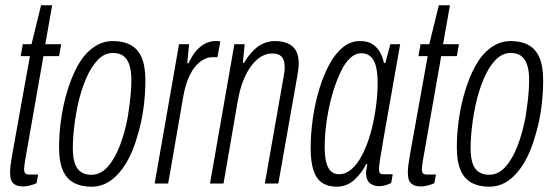

<svg xmlns="http://www.w3.org/2000/svg" viewBox="-20 -693 2096 725"><path d="M68 11Q49 11 37.5 4.5Q26 -2 22 -13.5Q18 -25 18 -42Q18 -55 20 -70Q22 -85 25 -103L93 -481H58L66 -526H99L135 -673H177L151 -526H211L203 -481H144L75 -88Q74 -82 72.5 -71Q71 -60 71 -56Q71 -44 75 -39Q79 -34 90 -34H124L118 -1Q111 2 101.5 5Q92 8 83 9.5Q74 11 68 11Z M325 12Q286 12 258.5 -3Q231 -18 217 -50.5Q203 -83 203 -136Q203 -188 210.5 -241Q218 -294 232 -342Q249 -401 273.5 -445Q298 -489 332 -513.5Q366 -538 406 -538Q446 -538 473.5 -523Q501 -508 515 -475.5Q529 -443 529 -389Q529 -336 521.5 -282Q514 -228 499 -180Q483 -122 457.5 -79Q432 -36 399 -12Q366 12 325 12ZM325 -33Q360 -33 387 -63.5Q414 -94 433 -144Q452 -194 463 -254Q467 -281 470 -305Q473 -329 474.5 -350.5Q476 -372 476 -391Q476 -427 468 -449.5Q460 -472 445 -482.5Q430 -493 406 -493Q374 -493 348.5 -466Q323 -439 304 -394Q285 -349 273 -293Q267 -264 263 -236Q259 -208 257 -182.5Q255 -157 255 -134Q255 -99 262.5 -76.5Q270 -54 286 -43.5Q302 -33 325 -33Z M564 0 656 -526H694L687 -454H692Q706 -485 723 -503.5Q740 -522 758 -530Q776 -538 793 -538Q798 -538 802.5 -538Q807 -538 812 -536L801 -477H781Q765 -477 749 -468.5Q733 -460 718 -442.5Q703 -425 691.5 -398Q680 -371 673 -334L615 0Z M773 0 865 -526H904L897 -455H901Q919 -485 938 -503.5Q957 -522 977.5 -530Q998 -538 1018 -538Q1045 -538 1065.5 -529.5Q1086 -521 1097 -502.5Q1108 -484 1108 -454Q1108 -444 1106.5 -432.5Q1105 -421 1103 -408L1031 0H980L1050 -398Q1052 -409 1053.5 -419Q1055 -429 1055 -439Q1055 -456 1050.5 -467.5Q1046 -479 1035.5 -485Q1025 -491 1006 -491Q987 -491 967.5 -480Q948 -469 930.5 -446.5Q913 -424 899.5 -391Q886 -358 878 -313L824 0Z M1251 12Q1218 12 1196 -3Q1174 -18 1163.5 -50.5Q1153 -83 1153 -133Q1153 -188 1161.5 -247Q1170 -306 1186 -358Q1202 -410 1224 -450.5Q1246 -491 1275 -514.5Q1304 -538 1339 -538Q1368 -538 1386 -526.5Q1404 -515 1414.5 -496.5Q1425 -478 1430 -455H1435L1454 -526H1491L1470 -407Q1466 -382 1458.5 -341Q1451 -300 1443 -254Q1435 -208 1427.5 -165.5Q1420 -123 1415.5 -93.5Q1411 -64 1411 -56Q1411 -45 1414 -40Q1417 -35 1430 -35H1463L1457 -2Q1448 3 1435.5 6.5Q1423 10 1412 10Q1393 10 1378.5 0Q1364 -10 1362 -37Q1362 -44 1363.5 -53Q1365 -62 1367 -72L1363 -74Q1347 -41 1318.5 -14.5Q1290 12 1251 12ZM1261 -35Q1282 -35 1301.5 -49.5Q1321 -64 1337 -89.5Q1353 -115 1366 -149.5Q1379 -184 1388 -224Q1394 -252 1398 -278.5Q1402 -305 1404 -330Q1406 -355 1406 -378Q1406 -415 1400 -440.5Q1394 -466 1380 -479Q1366 -492 1344 -492Q1322 -492 1302.5 -474Q1283 -456 1267.5 -424Q1252 -392 1239 -351Q1228 -315 1220.5 -277.5Q1213 -240 1209.5 -204.5Q1206 -169 1206 -137Q1206 -85 1219.5 -60Q1233 -35 1261 -35Z M1570 11Q1551 11 1539.5 4.5Q1528 -2 1524 -13.5Q1520 -25 1520 -42Q1520 -55 1522 -70Q1524 -85 1527 -103L1595 -481H1560L1568 -526H1601L1637 -673H1679L1653 -526H1713L1705 -481H1646L1577 -88Q1576 -82 1574.5 -71Q1573 -60 1573 -56Q1573 -44 1577 -39Q1581 -34 1592 -34H1626L1620 -1Q1613 2 1603.5 5Q1594 8 1585 9.5Q1576 11 1570 11Z M1827 12Q1788 12 1760.5 -3Q1733 -18 1719 -50.5Q1705 -83 1705 -136Q1705 -188 1712.5 -241Q1720 -294 1734 -342Q1751 -401 1775.5 -445Q1800 -489 1834 -513.5Q1868 -538 1908 -538Q1948 -538 1975.5 -523Q2003 -508 2017 -475.5Q2031 -443 2031 -389Q2031 -336 2023.5 -282Q2016 -228 2001 -180Q1985 -122 1959.5 -79Q1934 -36 1901 -12Q1868 12 1827 12ZM1827 -33Q1862 -33 1889 -63.5Q1916 -94 1935 -144Q1954 -194 1965 -254Q1969 -281 1972 -305Q1975 -329 1976.5 -350.5Q1978 -372 1978 -391Q1978 -427 1970 -449.5Q1962 -472 1947 -482.5Q1932 -493 1908 -493Q1876 -493 1850.5 -466Q1825 -439 1806 -394Q1787 -349 1775 -293Q1769 -264 1765 -236Q1761 -208 1759 -182.5Q1757 -157 1757 -134Q1757 -99 1764.5 -76.5Q1772 -54 1788 -43.5Q1804 -33 1827 -33Z"/></svg>

Font: Archivo ExtraCondensed ExtraLight
Style: Italic
Weight: 250
Width: 2
Italic angle: -10°
Designer: Hector Gatti
Foundry: Omnibus-Type
Version: Version 2.001